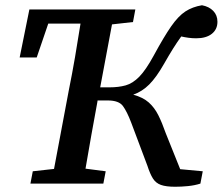

<svg xmlns="http://www.w3.org/2000/svg" viewBox="-20 -700 849 732"><path d="M648 12Q613 12 593.5 5Q574 -2 563 -19.5Q552 -37 542 -68L480 -233Q464 -275 448.5 -296Q433 -317 391 -317H352L351 -310Q339 -247 328 -183.5Q317 -120 306 -57L383 -47L374 0H96L105 -47L186 -56L242 -354Q255 -418 266 -482Q277 -546 287 -610H164L120 -481H55L92 -664H496L487 -616L407 -607L362 -367H397Q432 -367 459 -374.5Q486 -382 511 -407.5Q536 -433 566 -488Q605 -560 632.5 -599.5Q660 -639 687 -656.5Q714 -674 750 -680Q777 -675 793 -658.5Q809 -642 809 -617Q809 -588 787.5 -571Q766 -554 728 -554Q713 -554 698.5 -556Q684 -558 671 -561Q655 -539 640 -515Q625 -491 605 -456Q576 -405 549 -378Q522 -351 488 -339Q525 -329 547 -309.5Q569 -290 583.5 -261Q598 -232 612 -192L667 -55L753 -47L744 0Q722 7 696.5 9.5Q671 12 648 12Z"/></svg>

Font: Source Serif 4 Semibold
Style: Italic
Weight: 600
Italic angle: -12°
Designer: Frank Grießhammer
Foundry: Adobe
Version: Version 4.005;hotconv 1.1.0;makeotfexe 2.6.0